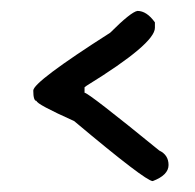

<svg xmlns="http://www.w3.org/2000/svg" viewBox="-20 -311 357 352"><path d="M232 -291Q249 -291 264 -270V-260Q264 -231 139 -154L135 -151V-141Q142 -141 272 -35Q289 -27 289 -8.5Q289 10 260 21Q247 21 116 -89Q47 -120 47 -126Q41 -126 41 -145Q41 -161 182 -251Q220 -289 232 -291Z"/></svg>

Font: Just Me Again Down Here
Style: Regular
Weight: 400
Designer: Kimberly Geswein
Foundry: Kimberly Geswein
Version: Version 1.002 2007